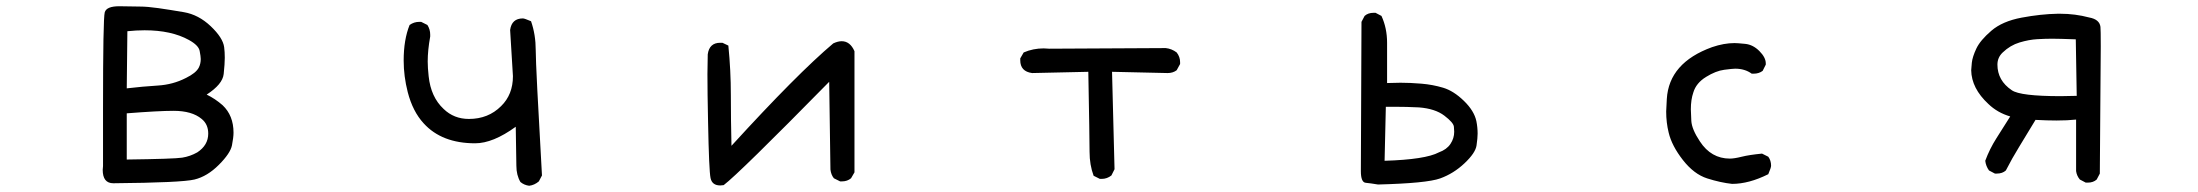

<svg xmlns="http://www.w3.org/2000/svg" viewBox="-20 -583 7040 615"><path d="M343 4Q309 4 309 -39L310 -51V-237Q310 -524 315.5 -543.5Q321 -563 362 -563Q403 -562 427.5 -562Q452 -562 487 -557Q522 -552 569 -544Q616 -536 655 -499Q694 -462 698 -432Q700 -417 700 -398Q700 -379 696.5 -346Q693 -313 642 -280Q669 -267 693 -246Q728 -213 728 -158Q728 -143 723 -117.5Q718 -92 681 -55Q644 -18 603 -8Q562 2 343 4ZM386 -72Q538 -74 563.5 -78Q589 -82 612 -95Q647 -118 647 -155Q647 -185 626 -202Q595 -228 536 -228Q488 -228 386 -220ZM386 -300Q437 -306 485.5 -309Q534 -312 575 -333Q608 -349 617 -367Q623 -379 623 -394Q623 -402 619.5 -420Q616 -438 585 -455Q529 -486 443 -486Q417 -486 388 -483Z M1675 12Q1659 10 1647 0Q1634 -22 1634 -52L1632 -177Q1559 -124 1502 -124Q1395 -124 1337 -188Q1302 -226 1286 -288Q1273 -339 1273 -389Q1273 -456 1292 -503Q1306 -513 1323 -513H1329L1349 -503Q1358 -489 1358 -472V-466Q1350 -422 1350 -386Q1350 -366 1353 -339Q1360 -272 1401 -234Q1434 -202 1482 -202Q1544 -202 1585 -243Q1623 -280 1623 -339L1614 -487Q1619 -524 1655 -524Q1660 -524 1681 -515Q1696 -472 1696 -422Q1696 -372 1716 -21L1706 -2Q1692 10 1675 12Z M2287 11Q2261 11 2256 -12.5Q2251 -36 2248 -193Q2246 -287 2246 -346L2247 -409Q2252 -446 2287 -446H2294L2313 -437Q2321 -358 2321 -278Q2321 -198 2323 -116Q2534 -347 2649 -444Q2664 -451 2676 -451Q2703 -451 2717 -419V-31L2706 -12Q2694 -2 2677 -2H2671L2651 -12Q2642 -23 2640 -40L2636 -321Q2347 -27 2298 10Z M3509 -10H3503L3483 -20Q3470 -55 3470 -96.5Q3470 -138 3466 -353L3286 -349Q3248 -354 3248 -390V-396L3259 -415Q3289 -428 3323 -428L3341 -427L3714 -429Q3733 -427 3749 -415Q3760 -401 3760 -384V-378L3749 -358Q3737 -349 3720 -349L3542 -353L3550 -41L3540 -21Q3526 -10 3509 -10Z M4394 8Q4370 4 4354.5 2.5Q4339 1 4339 -35L4341 -513L4351 -532Q4362 -542 4380 -542H4386L4405 -532Q4423 -493 4423 -446V-317L4466 -318Q4497 -318 4533 -315Q4569 -312 4602.5 -302Q4636 -292 4669 -260Q4702 -228 4709 -195Q4713 -175 4713 -155Q4713 -141 4709.5 -117Q4706 -93 4671 -60Q4636 -27 4593 -11.5Q4550 4 4394 8ZM4415 -68Q4546 -72 4589 -95Q4614 -104 4626 -122Q4638 -140 4638 -161Q4638 -164 4637 -177Q4636 -190 4606.5 -212.5Q4577 -235 4525 -239Q4486 -241 4446 -241H4419Z M5528 6Q5491 2 5448.5 -11.5Q5406 -25 5370.5 -70.5Q5335 -116 5325 -158Q5317 -190 5317 -226L5319 -266Q5326 -382 5464 -432Q5502 -445 5536 -445Q5545 -445 5570 -442.5Q5595 -440 5615.5 -419.5Q5636 -399 5636 -380V-376L5626 -356Q5614 -347 5597 -347H5591Q5569 -363 5538 -363Q5530 -363 5503 -359.5Q5476 -356 5444.5 -336.5Q5413 -317 5404 -287Q5396 -264 5396 -233Q5396 -223 5397.5 -196Q5399 -169 5425 -130Q5461 -75 5521 -75Q5535 -75 5559 -81Q5583 -87 5624 -91L5644 -81Q5653 -69 5653 -52Q5653 -46 5644 -25Q5582 6 5528 6Z M6667 2H6661L6642 -8Q6632 -20 6630 -35V-200Q6603 -197 6567 -197Q6537 -197 6500 -199Q6470 -149 6447.5 -112.5Q6425 -76 6405 -37Q6394 -27 6376 -27H6370L6351 -37Q6341 -51 6339 -68Q6353 -106 6375 -140.5Q6397 -175 6419 -210Q6378 -222 6349 -250Q6295 -300 6294 -358Q6294 -363 6296 -382Q6298 -401 6310.5 -427.5Q6323 -454 6358.5 -484.5Q6394 -515 6455.5 -526.5Q6517 -538 6571 -539H6579Q6627 -539 6672 -527Q6705 -521 6708 -497Q6709 -489 6709 -434L6706 -27L6696 -8Q6685 2 6667 2ZM6581 -275 6632 -276 6629 -457Q6575 -459 6553 -459Q6532 -459 6505.5 -457.5Q6479 -456 6449 -447Q6419 -438 6395 -415Q6378 -399 6378 -376Q6378 -325 6424 -294Q6451 -275 6581 -275Z"/></svg>

Font: Xiaolai Mono SC
Style: Regular
Weight: 400
Monospace: yes
Designer: LXGW / Nozomi Seto
Version: Version 3.113;September 30, 2024